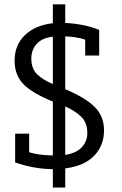

<svg xmlns="http://www.w3.org/2000/svg" viewBox="-20 -773 559 880"><path d="M222.2 86.4V2.5Q134.6 1.2 49.4 -28.4V-160.5H113.6V-75.3Q155.6 -61.7 222.2 -60.5V-307.4Q125.9 -346.9 86.4 -388.3Q46.9 -429.6 46.9 -495.1Q46.9 -565.4 93.2 -611.1Q139.5 -656.8 222.2 -666.7V-753.1H279V-667.9Q369.1 -663 434.6 -635.8V-518.5H370.4V-591.4Q328.4 -604.9 279 -606.2V-364.2Q372.8 -324.7 414.8 -282.1Q456.8 -239.5 456.8 -175.3Q456.8 -106.2 411.7 -59.3Q366.7 -12.3 279 -1.2V86.4ZM380.2 -163Q380.2 -209.9 353.1 -237Q325.9 -264.2 279 -285.2V-63Q330.9 -71.6 355.6 -98.8Q380.2 -125.9 380.2 -163ZM123.5 -504.9Q123.5 -459.3 149.4 -433.3Q175.3 -407.4 222.2 -387.7V-604.9Q171.6 -598.8 147.5 -571Q123.5 -543.2 123.5 -504.9Z"/></svg>

Font: Slabo 27px
Style: Regular
Weight: 400
Version: Version 1.02 Build 003a